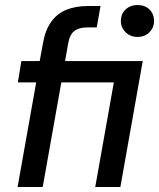

<svg xmlns="http://www.w3.org/2000/svg" viewBox="-20 -744 633 764"><path d="M50 0 124 -416H51L65 -501H138L151 -572Q160 -624 183.5 -657Q207 -690 244 -705Q281 -720 329 -720H380L365 -635H329Q294 -635 275.5 -620.5Q257 -606 251 -570L239 -501H548L459 0H359L433 -416H224L150 0ZM527 -597Q499 -597 480 -615.5Q461 -634 461 -660Q461 -689 480 -706.5Q499 -724 527 -724Q556 -724 574.5 -706.5Q593 -689 593 -660Q593 -634 574.5 -615.5Q556 -597 527 -597Z"/></svg>

Font: DM Sans 18pt Medium
Style: Italic
Weight: 500
Italic angle: -10°
Designer: Colophon Foundry, Jonny Pinhorn
Foundry: Colophon Foundry
Version: Version 4.004;gftools[0.9.30]